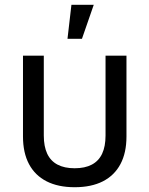

<svg xmlns="http://www.w3.org/2000/svg" viewBox="-20 -781 631 811"><path d="M295.4 9.8Q225.6 9.8 176.8 -15.1Q127.9 -40 102.5 -87.9Q77.1 -135.7 77.1 -204.1V-545.9H165V-208.5Q165 -162.6 179.4 -131.8Q193.8 -101.1 222.9 -85.7Q252 -70.3 295.4 -70.3Q338.9 -70.3 367.9 -85.7Q397 -101.1 411.4 -131.8Q425.8 -162.6 425.8 -208.5V-545.9H514.2V-204.1Q514.2 -135.7 488.8 -87.9Q463.4 -40 414.6 -15.1Q365.7 9.8 295.4 9.8ZM265.1 -617.2 281.7 -760.7H376L326.2 -617.2Z"/></svg>

Font: Inter Variable LoSnoCo
Style: Regular
Weight: 400
Designer: Rasmus Andersson
Foundry: rsms
Version: Version 4.000;git-a52131595; featfreeze: case,dlig,ss01,ss02